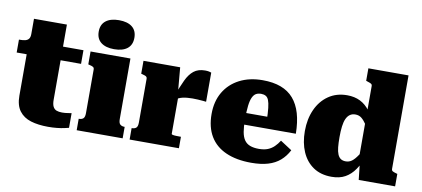

<svg xmlns="http://www.w3.org/2000/svg" viewBox="-72 -1039 2863 1304"><g transform="rotate(10 1359.5 -387.0)"><path d="M10 -449V-538H16Q37 -538 52.5 -541.5Q68 -545 77 -556Q86 -567 86 -590L216 -543H454V-449ZM313 -177Q313 -146 321.5 -129.5Q330 -113 345.5 -107Q361 -101 384 -101Q406 -101 424.5 -104.5Q443 -108 449 -108V-7Q438 -4 417 0.5Q396 5 368 8Q340 11 307 11Q239 11 188 -4.5Q137 -20 108 -58.5Q79 -97 79 -164V-522L86 -531V-695H313Z M657 -586Q599 -586 566.5 -611.5Q534 -637 534 -686Q534 -735 566.5 -760.5Q599 -786 657 -786Q716 -786 748 -760.5Q780 -735 780 -686Q780 -637 748 -611.5Q716 -586 657 -586ZM778 -543V-125Q778 -98 789 -88.5Q800 -79 818 -79H820V0H503V-79H505Q524 -79 534.5 -88.5Q545 -98 545 -125V-426Q545 -438 537 -443Q529 -448 511 -452L503 -454V-543Z M1335 -544V-343Q1327 -344 1311 -345.5Q1295 -347 1276.5 -348Q1258 -349 1241 -349Q1223 -349 1205.5 -347.5Q1188 -346 1173 -342.5Q1158 -339 1145.5 -333Q1133 -327 1123 -317L1118 -350Q1142 -413 1163 -458Q1184 -503 1214 -527Q1244 -551 1292 -551Q1308 -551 1319.5 -548.5Q1331 -546 1335 -544ZM868 0V-79H870Q889 -79 899.5 -88.5Q910 -98 910 -125V-426Q910 -434 906.5 -438.5Q903 -443 895.5 -446Q888 -449 876 -452L868 -454V-543H1121L1136 -372L1143 -374V-87Q1143 -84 1151.5 -82Q1160 -80 1174 -79.5Q1188 -79 1204 -79H1208V0Z M1616 -269Q1616 -220 1622 -185.5Q1628 -151 1642.5 -130Q1657 -109 1682 -99.5Q1707 -90 1743 -90Q1779 -90 1804 -100Q1829 -110 1848 -128.5Q1867 -147 1882 -171L1962 -119Q1940 -76 1906 -46.5Q1872 -17 1823.5 -2.5Q1775 12 1708 12Q1606 12 1533.5 -20Q1461 -52 1423.5 -114.5Q1386 -177 1386 -268Q1386 -355 1423.5 -419Q1461 -483 1529.5 -518.5Q1598 -554 1689 -554Q1762 -554 1815 -534Q1868 -514 1902.5 -474Q1937 -434 1954.5 -374.5Q1972 -315 1973 -235H1560V-315H1781L1763 -283Q1762 -340 1758 -375Q1754 -410 1746.5 -428.5Q1739 -447 1725.5 -454Q1712 -461 1694 -461Q1674 -461 1659.5 -453Q1645 -445 1635 -424Q1625 -403 1620.5 -365.5Q1616 -328 1616 -269Z M2658 -114Q2658 -102 2666 -97.5Q2674 -93 2692 -88L2699 -86V0H2448L2434 -127L2424 -110V-644Q2424 -652 2419.5 -656Q2415 -660 2407 -663Q2399 -666 2387 -670L2381 -672V-758H2658ZM2272 -553Q2323 -553 2362 -533.5Q2401 -514 2428.5 -476.5Q2456 -439 2473 -386V-310Q2446 -351 2427.5 -378.5Q2409 -406 2391.5 -420Q2374 -434 2349 -434Q2327 -434 2311.5 -423Q2296 -412 2286.5 -391Q2277 -370 2273 -338Q2269 -306 2269 -264Q2269 -223 2272 -194Q2275 -165 2283 -146Q2291 -127 2304.5 -118Q2318 -109 2339 -109Q2362 -109 2380.5 -122.5Q2399 -136 2420.5 -168Q2442 -200 2473 -253V-172Q2450 -114 2422 -73Q2394 -32 2355.5 -10.5Q2317 11 2262 11Q2187 11 2135.5 -24Q2084 -59 2057 -121Q2030 -183 2030 -264Q2030 -347 2059.5 -412.5Q2089 -478 2143.5 -515.5Q2198 -553 2272 -553Z"/></g></svg>

Font: Roboto Serif Black
Style: Regular
Weight: 900
Designer: Greg Gazdowicz
Foundry: Commercial Type
Version: Version 1.008